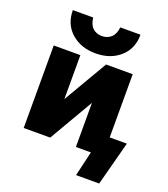

<svg xmlns="http://www.w3.org/2000/svg" viewBox="-163 -877 1006 1151"><g transform="rotate(20 340.0 -301.5)"><path d="M404.3 -762.7H533.2Q533.2 -672.9 472.2 -619.1Q411.1 -565.4 317.4 -565.4Q223.6 -565.4 162.6 -619.1Q101.6 -672.9 101.6 -762.7H231.4Q236.3 -717.8 259.8 -696.8Q283.2 -675.8 317.4 -675.8Q351.6 -675.8 375.5 -696.8Q399.4 -717.8 404.3 -762.7ZM399.4 -279.3 235.4 2H66.4V-524.4H236.3V-244.1L400.4 -524.4H570.3V-121.1H679.7L605.5 160.2H458L495.1 2H491.2H399.4Z"/></g></svg>

Font: Gen Shin Gothic Heavy
Style: Bold
Weight: 900
Designer: [Source Han Sans]
Ryoko NISHIZUKA  (kana & ideographs); Paul D. Hunt (Latin, Greek & Cyrillic); Wenlong ZHANG  (bopomofo
Version: Version 1.002.20150607